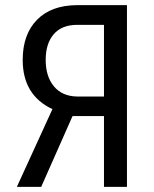

<svg xmlns="http://www.w3.org/2000/svg" viewBox="-20 -731 602 751"><path d="M158.7 -496.6Q158.7 -432.1 190.9 -393.3Q223.1 -354.5 281.2 -353.5H386.7V-633.8H282.2Q221.7 -633.8 190.2 -597.2Q158.7 -560.5 158.7 -496.6ZM386.7 0V-276.9H263.7L141.1 0H45.9L185.1 -304.2Q68.8 -358.4 68.8 -496.6Q68.8 -596.7 124.8 -653.6Q180.7 -710.4 281.2 -710.9H476.6V0Z"/></svg>

Font: MAUL Condensed
Style: Condensed Regular
Weight: 400
Designer: MAUL
Version: Version 1.0; 2020; ttfautohint (v1.8.3)